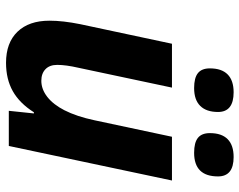

<svg xmlns="http://www.w3.org/2000/svg" viewBox="-100 -694 802 643"><g transform="rotate(90 301.5 -372.0)"><path d="M48.8 -136.2Q48.8 -181.6 60.5 -239.3L126 -546.4H272.9L206.5 -233.4Q196.8 -191.4 196.8 -162.1Q196.8 -136.7 211.2 -122.8Q225.6 -108.9 250 -108.9Q278.3 -108.9 304 -128.9Q329.6 -148.9 348.6 -186Q369.6 -227.1 382.3 -287.1L437.5 -546.4H584L468.3 0H350.6L359.4 -84H355.5Q325.2 -36.1 284.9 -13.4Q244.6 9.3 189.9 9.3Q122.6 9.3 85.7 -29.1Q48.8 -67.4 48.8 -136.2ZM208.5 -673.3Q208.5 -712.9 228.8 -732.9Q249 -752.9 288.6 -752.9Q354.5 -752.9 354.5 -700.7Q354.5 -661.6 334.2 -641.1Q314 -620.6 274.4 -620.6Q240.2 -620.6 224.4 -633.3Q208.5 -646 208.5 -673.3ZM425.3 -673.3Q425.3 -712.9 445.6 -732.9Q465.8 -752.9 505.4 -752.9Q570.3 -752.9 570.3 -700.7Q570.3 -620.6 491.2 -620.6Q457 -620.6 441.2 -633.3Q425.3 -646 425.3 -673.3Z"/></g></svg>

Font: Viking Open Sans
Style: Bold Italic
Weight: 700
Italic angle: -12°
Foundry: Ascender Corporation
Version: Version 2.000